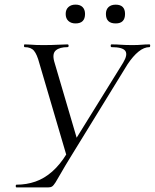

<svg xmlns="http://www.w3.org/2000/svg" viewBox="-20 -819 676 839"><path d="M518.2 -545.2Q539.2 -580.2 527.5 -596.6Q515.8 -613 467.6 -613Q463.6 -613 463.6 -619Q463.6 -625 467.4 -625Q489.6 -625 509.1 -623.5Q528.6 -622 559.4 -622Q583.6 -622 598.6 -623.5Q613.6 -625 633 -625Q636.8 -625 636.4 -619Q636 -613 633 -613Q609.6 -613 585.5 -593.6Q561.4 -574.2 537.2 -537.8L292.6 -139.8Q263 -92 247.2 -63.9Q231.4 -35.8 222.7 -22.1Q214 -8.4 207.6 -4.2Q201.2 0 189.8 0H52.6Q48.6 0 48.6 -6Q48.6 -12 52.6 -12Q95.8 -12 134.7 -25.5Q173.6 -39 208 -69.2Q242.4 -99.4 271.8 -147.6ZM273.6 -129 151.8 -543.2Q141.8 -581.2 128.6 -597.1Q115.4 -613 87.8 -613Q84.8 -613 84.8 -619Q84.8 -625 87.8 -625Q101.2 -625 113.3 -624Q125.4 -623 138.8 -622.5Q152.2 -622 168.4 -622Q207.4 -622 232 -623.5Q256.6 -625 275 -625Q279.8 -625 279.8 -619Q279.8 -613 275 -613Q241 -613 224.3 -599.1Q207.6 -585.2 216.8 -550.8L319.8 -200.6ZM310 -716.6Q290.6 -716.6 278.8 -727.5Q267 -738.4 267 -758Q267 -777.2 278.8 -788Q290.6 -798.8 310 -798.8Q330.2 -798.8 340.9 -788Q351.6 -777.2 351.6 -758Q351.6 -716.6 310 -716.6ZM485.6 -716.6Q442.8 -716.6 442.8 -758Q442.8 -777.2 454.1 -787.9Q465.4 -798.6 485.6 -798.6Q526.4 -798.6 526.4 -758Q526.4 -716.6 485.6 -716.6Z"/></svg>

Font: Cormorant Infant Light
Style: Italic
Weight: 300
Italic angle: -10°
Designer: Christian Thalmann (Catharsis Fonts)
Foundry: Catharsis Fonts
Version: Version 4.001